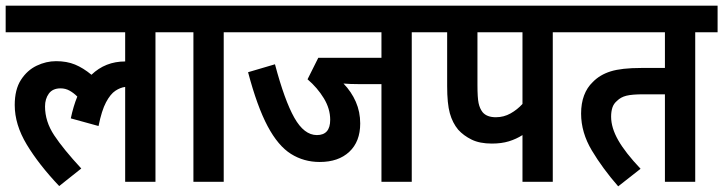

<svg xmlns="http://www.w3.org/2000/svg" viewBox="-20 -642 2554 678"><path d="M0 -528V-622H609V-528H529V0H422V-335Q405 -333 387.5 -321.5Q370 -310 354.5 -281Q339 -252 328 -197L230 -224Q239 -267 253 -301Q240 -314 225.5 -322Q211 -330 194 -330Q166 -330 152.5 -311.5Q139 -293 139 -266Q139 -213 171.5 -164Q204 -115 267 -47L189 15Q117 -61 74.5 -131.5Q32 -202 32 -271Q32 -326 54 -360Q76 -394 109.5 -410Q143 -426 178 -426Q216 -426 245 -414Q274 -402 303 -378Q352 -425 422 -425V-528Z M770 -528V0H663V-528H596V-622H850V-528Z M1434 -528V0H1327V-345H1244Q1230 -345 1217 -345.5Q1204 -346 1193 -347Q1221 -318 1236.5 -282.5Q1252 -247 1252 -206Q1252 -142 1213.5 -106Q1175 -70 1109 -70Q1053 -70 1007.5 -98.5Q962 -127 925 -196.5Q888 -266 856 -387L951 -415Q985 -287 1019.5 -226Q1054 -165 1099 -165Q1146 -165 1146 -219Q1146 -258 1123.5 -295Q1101 -332 1066 -362L1104 -438H1327V-528H837V-622H1514V-528Z M1932 -528V0H1825V-165Q1803 -151 1777 -143Q1751 -135 1717 -135Q1674 -135 1645.5 -149Q1617 -163 1598 -184Q1578 -208 1568.5 -242Q1559 -276 1559 -338V-528H1501V-622H2011V-528ZM1825 -528H1666V-342Q1666 -297 1670 -278Q1674 -259 1684 -246Q1699 -228 1731 -228Q1759 -228 1783 -241.5Q1807 -255 1825 -275Z M2435 -528V0H2328V-309H2253Q2212 -309 2192 -304Q2172 -299 2159 -286Q2147 -276 2142.5 -262Q2138 -248 2138 -230Q2138 -191 2163 -147Q2188 -103 2242 -46L2163 16Q2108 -47 2070 -110.5Q2032 -174 2032 -241Q2032 -277 2042.5 -305Q2053 -333 2073 -352Q2098 -378 2136.5 -390Q2175 -402 2244 -402H2328V-528H1999V-622H2514V-528Z"/></svg>

Font: Noto Sans Devanagari Condensed SemiBold
Style: Regular
Weight: 600
Width: 3
Designer: Jelle Bosma - Monotype Design Team
Foundry: Monotype Imaging Inc.
Version: Version 2.004; ttfautohint (v1.8.4.7-5d5b)